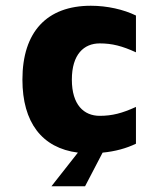

<svg xmlns="http://www.w3.org/2000/svg" viewBox="-20 -526 525 668"><path d="M327 -375C370 -375 405 -366 453 -344V-472C410 -493 353 -506 296 -506C143 -506 58 -415 58 -249C58 -100 126 -11 251 5L159 122H276L337 5C380 1 420 -10 453 -26V-154C405 -132 370 -123 327 -123C272 -123 230 -161 230 -249C230 -337 272 -375 327 -375Z"/></svg>

Font: Maven Pro
Style: Black
Weight: 900
Designer: Joe Prince
Foundry: Joe Prince
Version: Version 1.003